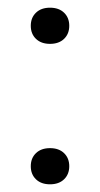

<svg xmlns="http://www.w3.org/2000/svg" viewBox="-20 -469 260 499"><path d="M160 -37Q160 -16 146.5 -3Q133 10 110 10Q87 10 73.5 -3Q60 -16 60 -37Q60 -58 73.5 -71Q87 -84 110 -84Q133 -84 146.5 -71Q160 -58 160 -37ZM160 -402Q160 -381 146.5 -368Q133 -355 110 -355Q87 -355 73.5 -368Q60 -381 60 -402Q60 -423 73.5 -436Q87 -449 110 -449Q133 -449 146.5 -436Q160 -423 160 -402Z"/></svg>

Font: Scope One
Style: Regular
Weight: 400
Designer: Dalton Maag Ltd
Foundry: Dalton Maag Ltd
Version: Version 1.001; ttfautohint (v1.4.1) -l 11 -r 50 -G 50 -x 14 